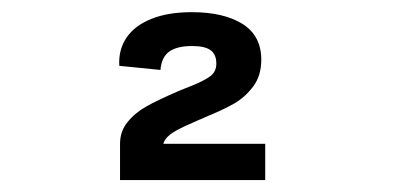

<svg xmlns="http://www.w3.org/2000/svg" viewBox="-20 -852 660 322"><path d="M418.2 -751.7Q418.2 -725.4 404.8 -707.2Q391.3 -689.1 372.8 -678.4Q354.2 -667.8 324.5 -655.7Q321.2 -653.8 314.1 -651.1Q288 -639.9 275.8 -633.2Q263.7 -626.5 258 -619.1Q252.4 -611.7 252.5 -600.6L241.8 -610.8H424.8V-550H181.3V-610.8Q181.3 -631.8 193.9 -647.3Q206.4 -662.8 225.8 -673.7Q245.2 -684.5 276.7 -698.1L282.8 -700.7Q293.2 -704.8 301.8 -708.3Q322.8 -716.8 332.8 -724.3Q342.8 -731.8 342.8 -745.4Q342.8 -760.9 333.2 -767.8Q323.6 -774.8 302.3 -774.8Q276.6 -774.8 263.7 -765.4Q250.8 -756 249.1 -734.7L180.1 -741.6Q178.4 -768.3 192 -788.6Q205.6 -808.9 233.5 -820.2Q261.4 -831.6 301.8 -831.6Q354.8 -831.6 386.5 -812Q418.2 -792.3 418.2 -751.7Z"/></svg>

Font: Monaspace Radon Var
Style: Regular
Weight: 400
Designer: Riley Cran and the Lettermatic Team
Version: Version 1.000 (Monaspace Radon Var)